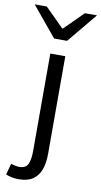

<svg xmlns="http://www.w3.org/2000/svg" viewBox="-151 -781 550 1044"><g transform="rotate(10 124.0 -259.0)"><path d="M31.7 216.8Q10.7 216.8 -8.1 212.8Q-27 208.8 -39.8 202.8L-23.2 141.4Q-13.6 144.4 -1.1 147.3Q11.5 150.2 22.6 150.2Q59.1 150.2 70.8 124.4Q82.5 98.6 82.5 54.5V-486H165.3V54.8Q165.3 104.5 151.8 140.8Q138.3 177.2 109.2 197Q80 216.8 31.7 216.8ZM88.8 -570 -47.6 -734.7H19.2L122.5 -632H126.5L229.8 -734.7H296.6L160.3 -570Z"/></g></svg>

Font: Source Sans 3
Style: Regular
Weight: 200
Designer: Paul D. Hunt
Foundry: Adobe
Version: Version 3.046;hotconv 1.0.118;makeotfexe 2.5.65603